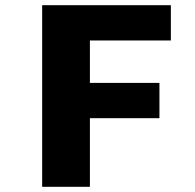

<svg xmlns="http://www.w3.org/2000/svg" viewBox="-20 -720 750 740"><path d="M638.5 -564H326.5V-400.5H594.5V-264.5H326.5V0H142.5V-700H638.5Z"/></svg>

Font: League Mono ExtraBold
Style: Regular
Weight: 800
Width: 6
Designer: Tyler Finck
Foundry: The League of Moveable Type / Tyler Finck
Version: Version 2.210